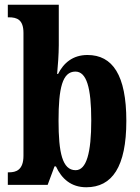

<svg xmlns="http://www.w3.org/2000/svg" viewBox="-20 -780 589 810"><path d="M344 10C453 10 513 -76 513 -270C513 -463 455 -548 349 -548C287 -548 248 -514 225 -468H221C224 -499 228 -553 228 -589V-760H13V-707H17C52 -707 79 -697 79 -641V-123C79 -62 47 -53 18 -53H13V0H181L210 -78H216C240 -26 280 10 344 10ZM299 -62C243 -62 227 -136 227 -271C227 -408 243 -478 298 -478C345 -478 365 -411 365 -272C365 -136 345 -62 299 -62Z"/></svg>

Font: Noto Serif Tamil ExtraCondensed ExtraBold
Style: Regular
Weight: 800
Width: 2
Designer: Indian Type Foundry, Tom Grace, and the Monotype Design Team
Foundry: Monotype Imaging Inc.
Version: Version 2.004